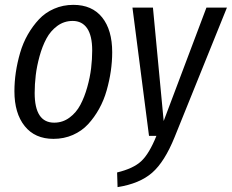

<svg xmlns="http://www.w3.org/2000/svg" viewBox="-20 -557 950 787"><path d="M199.2 12.2Q123 12.2 81.1 -40.3Q39.1 -92.8 39.1 -183.1Q39.1 -221.2 44.9 -260.7Q50.8 -300.3 62.5 -340.6Q74.2 -380.9 94.2 -415.8Q114.3 -450.7 139.9 -478Q165.5 -505.4 201.9 -521.2Q238.3 -537.1 280.8 -537.1Q357.4 -537.1 398.7 -485.6Q439.9 -434.1 439.9 -342.8Q439.9 -305.2 434.3 -266.1Q428.7 -227.1 417.2 -186.5Q405.8 -146 386.2 -110.8Q366.7 -75.7 341.1 -47.9Q315.4 -20 278.8 -3.9Q242.2 12.2 199.2 12.2ZM910.2 -525.9 695.8 4.9Q654.8 106.4 603.5 151.1Q552.2 195.8 461.9 210L460 149.9Q526.9 133.8 559.3 103.3Q591.8 72.8 621.1 0H590.8L522.9 -525.9H606.9L650.9 -61L826.2 -525.9ZM202.1 -54.2Q236.8 -54.2 264.6 -74.7Q292.5 -95.2 309.3 -127Q326.2 -158.7 337.6 -199.5Q349.1 -240.2 353.5 -277.6Q357.9 -314.9 357.9 -350.1Q357.9 -410.6 337.2 -440.9Q316.4 -471.2 277.8 -471.2Q242.7 -471.2 214.8 -450.7Q187 -430.2 170.2 -398.7Q153.3 -367.2 142.1 -326.4Q130.9 -285.6 126.5 -248.5Q122.1 -211.4 122.1 -175.8Q122.1 -54.2 202.1 -54.2Z"/></svg>

Font: Fira Sans Compressed Book
Style: Italic
Weight: 350
Width: 3
Italic angle: -8°
Designer: Carrois Corporate & Edenspiekermann AG
Foundry: Carrois Corporate GbR & Edenspiekermann AG
Version: Version 4.203;PS 004.203;hotconv 1.0.88;makeotf.lib2.5.64775